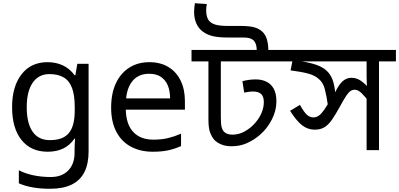

<svg xmlns="http://www.w3.org/2000/svg" viewBox="-20 -932 2478 1192"><path d="M275 -546Q328 -546 370.5 -526Q413 -506 443 -465H448L460 -536H530V9Q530 85 504 136.5Q478 188 425 214Q372 240 290 240Q232 240 183.5 231.5Q135 223 97 206V125Q135 145 186 156Q237 167 295 167Q364 167 403.5 126.5Q443 86 443 16V-5Q443 -17 444 -39.5Q445 -62 446 -71H442Q414 -30 372.5 -10Q331 10 276 10Q172 10 113.5 -63Q55 -136 55 -267Q55 -395 113.5 -470.5Q172 -546 275 -546ZM287 -472Q220 -472 183 -418.5Q146 -365 146 -266Q146 -167 182.5 -114.5Q219 -62 289 -62Q330 -62 359 -72.5Q388 -83 407 -105.5Q426 -128 435 -163Q444 -198 444 -246V-267Q444 -340 427.5 -385Q411 -430 376 -451Q341 -472 287 -472Z M907 -546Q976 -546 1025.5 -516Q1075 -486 1101.5 -431.5Q1128 -377 1128 -304V-251H761Q763 -160 807.5 -112.5Q852 -65 932 -65Q983 -65 1022.5 -74.5Q1062 -84 1104 -102V-25Q1063 -7 1023 1.5Q983 10 928 10Q852 10 793.5 -21Q735 -52 702.5 -113.5Q670 -175 670 -264Q670 -352 699.5 -415Q729 -478 782.5 -512Q836 -546 907 -546ZM906 -474Q843 -474 806.5 -433.5Q770 -393 763 -321H1036Q1036 -367 1022 -401Q1008 -435 979.5 -454.5Q951 -474 906 -474Z M1756 -622V-551H1351V-205Q1351 -161 1356 -143Q1361 -125 1368 -117Q1386 -96 1423 -96Q1462 -96 1497 -115Q1532 -134 1558 -162Q1587 -193 1602.5 -228Q1618 -263 1618 -299Q1618 -331 1602 -347.5Q1586 -364 1549 -364Q1537 -364 1523 -362Q1509 -360 1496 -357L1485 -428Q1504 -433 1524.5 -436Q1545 -439 1568 -439Q1605 -439 1634 -425Q1663 -411 1679.5 -381Q1696 -351 1696 -303Q1696 -244 1667 -188.5Q1638 -133 1594 -95Q1557 -63 1513.5 -43.5Q1470 -24 1418 -24Q1381 -24 1354.5 -35Q1328 -46 1311 -63Q1295 -82 1284.5 -109Q1274 -136 1274 -191V-551H1169V-622ZM1574 -622Q1573 -663 1554.5 -681Q1536 -699 1494 -699H1400Q1335 -699 1299.5 -708Q1264 -717 1239 -736Q1212 -756 1198.5 -787.5Q1185 -819 1185 -859Q1185 -872 1186.5 -884.5Q1188 -897 1190 -912L1264 -907Q1262 -896 1261 -887.5Q1260 -879 1260 -869Q1260 -847 1264.5 -830Q1269 -813 1279 -802Q1293 -786 1319.5 -778.5Q1346 -771 1395 -771H1473Q1526 -771 1557 -763Q1588 -755 1610 -734Q1627 -718 1636 -690.5Q1645 -663 1646 -622Z M2438 -622V-551H2333V0H2256V-353L2279 -290Q2248 -331 2225.5 -353Q2203 -375 2182 -375Q2168 -375 2156 -367Q2144 -359 2129 -336.5Q2114 -314 2089 -268Q2062 -219 2040 -187.5Q2018 -156 1993.5 -141.5Q1969 -127 1934 -127Q1907 -127 1882.5 -138Q1858 -149 1833.5 -174.5Q1809 -200 1781 -244L1842 -281Q1869 -233 1887 -218Q1905 -203 1926 -203Q1943 -203 1958.5 -213.5Q1974 -224 1992.5 -250Q2011 -276 2035 -321L2058 -354Q2084 -408 2108 -428.5Q2132 -449 2161 -449Q2194 -449 2220.5 -430.5Q2247 -412 2282 -374L2262 -373Q2258 -396 2257 -416.5Q2256 -437 2256 -458V-551H1736V-622ZM2017 -271Q2007 -339 1996.5 -379Q1986 -419 1960 -441Q1935 -464 1892 -475.5Q1849 -487 1784 -495L1799 -571L1853 -551Q1910 -542 1948 -528Q1986 -514 2009.5 -491.5Q2033 -469 2045 -436Q2057 -403 2061 -356Z"/></svg>

Font: lbangla15
Style: Book
Weight: 400
Designer: Jelle Bosma - Monotype Design Team
Foundry: Monotype Imaging Inc.
Version: Version 2.003